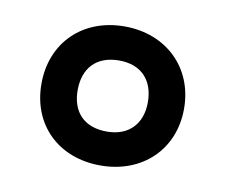

<svg xmlns="http://www.w3.org/2000/svg" viewBox="-47 -780 497 423"><g transform="rotate(10 201.5 -568.5)"><path d="M201 -413C294 -413 361 -476 361 -568C361 -660 294 -724 201 -724C107 -724 42 -660 42 -568C42 -476 107 -413 201 -413ZM202 -489C150 -489 123 -520 123 -568C123 -616 150 -648 202 -648C252 -648 280 -617 280 -568C280 -521 252 -489 202 -489Z"/></g></svg>

Font: Noto Sans Lao Looped SemiCondensed SemiBold
Style: Regular
Weight: 600
Width: 4
Designer: Mark Frömberg, Ben Mitchell
Foundry: The Fontpad Ltd
Version: Version 1.002